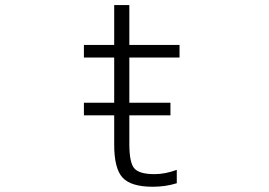

<svg xmlns="http://www.w3.org/2000/svg" viewBox="-20 -712 1040 743"><path d="M304.7 -265.6V-314.5H421.9V-489.3H304.7V-538.1H421.9V-692.4H480.5V-538.1H674.8V-489.3H480.5V-314.5H639.6V-265.6H480.5V-155.3Q480.5 -82 500 -60.1Q519.5 -38.1 578.1 -38.1Q619.1 -38.1 664.1 -54.7V-2.9Q620.1 10.7 571.3 10.7Q487.3 10.7 454.6 -24.4Q421.9 -59.6 421.9 -152.3V-265.6Z"/></svg>

Font: GenEi Gothic M Light
Style: Regular
Weight: 300
Designer: o_tamon (Modified); [Source Han Sans]
Ryoko NISHIZUKA  (kana & ideographs); Paul D. Hunt (Latin, Greek & Cyrillic); Wenl
Version: Version 1.1a;Original Version 1.004